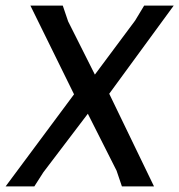

<svg xmlns="http://www.w3.org/2000/svg" viewBox="-28 -662 637 682"><path d="M589 -642 360 -329 519 0H405L386 -56L284 -258L126 -50L94 0H-8L235 -327L80 -642H195L214 -586L309 -397L452 -589L484 -642Z"/></svg>

Font: Alegreya Sans SC Medium
Style: Italic
Weight: 500
Italic angle: -7°
Designer: Juan Pablo del Peral
Foundry: Huerta Tipografica
Version: Version 2.007